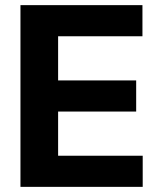

<svg xmlns="http://www.w3.org/2000/svg" viewBox="-20 -727 629 747"><path d="M59.6 -707H534.2V-585.9H206.1V-414.1H509.8V-293H206.1V-121.1H535.2V0H59.6Z"/></svg>

Font: Pretendard GOV
Style: Bold
Weight: 700
Designer: Base glyphs from Inter by Rasmus Andersson; Hangeul glyphs from Noto Sans CJK(Source Han Sans) by Jang Soo-young and Kan
Foundry: Kil Hyung-jin
Version: Version 1.309